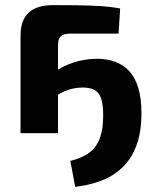

<svg xmlns="http://www.w3.org/2000/svg" viewBox="-20 -519 596 748"><path d="M187 -499Q231 -499 277 -498.5Q323 -498 366.5 -495.5Q410 -493 448 -486L442 -388H253Q228 -388 217 -378Q206 -368 206 -343V0H60V-380Q60 -440 91.5 -469.5Q123 -499 187 -499ZM273 209 254 108Q302 96 329.5 74.5Q357 53 369.5 18Q382 -17 382 -69Q382 -113 373.5 -136.5Q365 -160 347.5 -169Q330 -178 303 -178Q275 -178 247.5 -169.5Q220 -161 186 -137L181 -231Q221 -261 266.5 -275.5Q312 -290 357 -290Q396 -290 428 -278.5Q460 -267 483 -242.5Q506 -218 518.5 -177.5Q531 -137 531 -79Q531 -2 510.5 50.5Q490 103 454 136Q418 169 371.5 186Q325 203 273 209Z"/></svg>

Font: Exo 2
Style: Bold
Weight: 700
Designer: Natanael Gama
Foundry: Natanael Gama
Version: Version 2.010